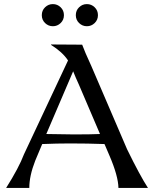

<svg xmlns="http://www.w3.org/2000/svg" viewBox="-20 -917 770 937"><path d="M10 0Q72 -98 97 -164L312 -622Q285 -663 229 -698V-700L381 -699Q392 -668 426 -594L600 -189Q663 -60 702 0H558Q557 -58 514 -158L490 -214Q409 -217 321 -217Q258 -217 186 -214L152 -133Q123 -59 123 0ZM206 -263Q292 -261 341 -261Q423 -261 468 -263L365 -504Q360 -515 350.5 -536.5Q341 -558 337 -569ZM442 -804.5Q426 -789 404 -789Q382 -789 366 -804.5Q350 -820 350 -843Q350 -866 366 -881.5Q382 -897 404 -897Q426 -897 442 -881.5Q458 -866 458 -843Q458 -820 442 -804.5ZM276 -804.5Q260 -789 238 -789Q216 -789 200 -804.5Q184 -820 184 -843Q184 -866 200 -881.5Q216 -897 238 -897Q260 -897 276 -881.5Q292 -866 292 -843Q292 -820 276 -804.5Z"/></svg>

Font: Coconat
Style: Regular
Weight: 400
Designer: Sara Lavazza
Foundry: Collletttivo
Version: Version 1.000;Glyphs 3.2 (3217)